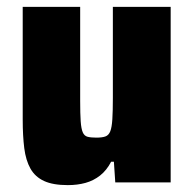

<svg xmlns="http://www.w3.org/2000/svg" viewBox="-20 -530 563 558"><path d="M177 8Q134 8 108 -4Q82 -16 68.5 -40Q55 -64 50.5 -99.5Q46 -135 46 -183V-510H213V-237Q213 -199 214.5 -177.5Q216 -156 220.5 -145.5Q225 -135 234.5 -132.5Q244 -130 260 -130Q277 -130 286.5 -133.5Q296 -137 300.5 -148.5Q305 -160 306.5 -183.5Q308 -207 308 -246V-510H476V0H315L311 -60H303Q290 -35 271 -20Q252 -5 228.5 1.5Q205 8 177 8Z"/></svg>

Font: Saira SemiCondensed ExtraBold
Style: Regular
Weight: 800
Width: 4
Designer: Hector Gatti with collaboration of the Omnibus-Type team
Foundry: Omnibus-Type
Version: Version 1.101